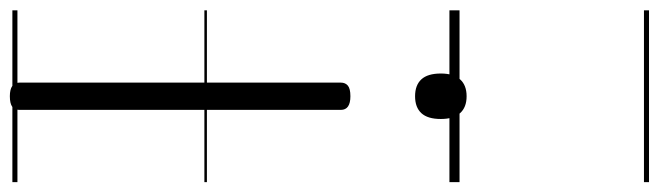

<svg xmlns="http://www.w3.org/2000/svg" viewBox="-482 -448 1305 380"><g transform="rotate(-90 170.0 -257.5)"><path d="M170 -216Q143 -216 143 -235V-871Q143 -881 149.5 -885.5Q156 -890 170 -890Q197 -890 197 -871V-235Q197 -226 191 -221Q185 -216 170 -216ZM170 14Q148 14 136.5 1Q125 -12 125 -37Q125 -63 136.5 -75.5Q148 -88 170 -88Q192 -88 203.5 -75.5Q215 -63 215 -37Q215 -12 203.5 1Q192 14 170 14ZM0 365H340V375H0ZM0 -20H340V0H0ZM0 -505H340V-500H0ZM0 -885H340V-875H0Z"/></g></svg>

Font: Playwrite GB J Guides
Style: Regular
Weight: 400
Designer: Veronika Burian, José Scaglione
Foundry: TypeTogether
Version: Version 1.003